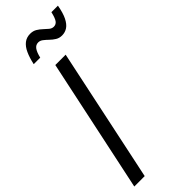

<svg xmlns="http://www.w3.org/2000/svg" viewBox="-298 -942 967 967"><g transform="rotate(-45 186.0 -458.0)"><path d="M0 0 151.4 -713.9H225.1L74.2 0ZM77.6 -793.9Q85.9 -832.5 98.4 -859.6Q110.8 -886.7 129.2 -900.9Q147.5 -915 172.9 -915Q193.4 -915 208.3 -906Q223.1 -897 235.4 -885.3Q247.6 -873.5 258.8 -864.5Q270 -855.5 282.7 -855.5Q298.8 -855.5 308.3 -868.7Q317.9 -881.8 325.7 -916H372.1Q364.3 -871.6 351.1 -845Q337.9 -818.4 320.3 -806.6Q302.7 -794.9 281.2 -794.9Q261.7 -794.9 247.1 -804Q232.4 -813 220 -825.2Q207.5 -837.4 195.8 -846.4Q184.1 -855.5 170.9 -855.5Q152.8 -855.5 141.8 -839.8Q130.9 -824.2 124 -793.9Z"/></g></svg>

Font: Open Sans Condensed
Style: Italic
Weight: 400
Width: 3
Italic angle: -12°
Designer: Monotype Design Team
Foundry: Monotype Imaging Inc.
Version: Version 3.000